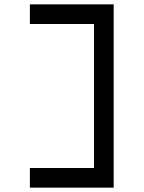

<svg xmlns="http://www.w3.org/2000/svg" viewBox="-20 -770 658 880"><path d="M117 90V0H411V-660H117V-750H501V90Z"/></svg>

Font: Hermit
Style: Regular
Weight: 400
Designer: Pablo Caro
Version: Version 2.000;PS 002.000;hotconv 1.0.88;makeotf.lib2.5.64775